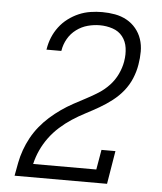

<svg xmlns="http://www.w3.org/2000/svg" viewBox="-53 -789 706 836"><g transform="rotate(5 300.0 -371.5)"><path d="M446 0H42V-1Q47 -29 52.5 -57.5Q58 -86 68 -114Q78 -142 92.5 -168.5Q107 -195 126.5 -219Q146 -243 169 -263.5Q192 -284 217 -301.5Q242 -319 268.5 -333.5Q295 -348 322 -362Q349 -376 375 -392.5Q401 -409 422 -431.5Q443 -454 456 -481.5Q469 -509 474 -538V-539Q479 -568 475 -596.5Q471 -625 454.5 -646Q438 -667 411 -676Q384 -685 355 -685Q329 -685 302.5 -678Q276 -671 253 -654Q230 -637 216 -612.5Q202 -588 198 -562L197 -559H132L133 -562Q137 -588 147 -612.5Q157 -637 173.5 -659Q190 -681 212 -697.5Q234 -714 258.5 -724.5Q283 -735 309 -739Q335 -743 360 -743Q389 -743 416.5 -738Q444 -733 467.5 -720Q491 -707 508 -686.5Q525 -666 533.5 -640.5Q542 -615 542 -586.5Q542 -558 537 -529Q532 -498 519.5 -468Q507 -438 486.5 -412.5Q466 -387 439.5 -366.5Q413 -346 384.5 -329.5Q356 -313 326 -297.5Q296 -282 268.5 -264Q241 -246 216 -223.5Q191 -201 171.5 -174.5Q152 -148 138.5 -118.5Q125 -89 118 -58H394L409 -145H470Z"/></g></svg>

Font: Iosevka HT Light Extended
Style: Italic
Weight: 300
Width: 7
Italic angle: -9°
Monospace: yes
Designer: Belleve Invis
Foundry: Belleve Invis
Version: Version 32.3.0; ttfautohint (v1.8.4)